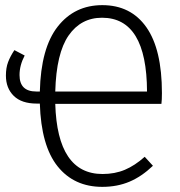

<svg xmlns="http://www.w3.org/2000/svg" viewBox="-20 -716 699 747"><path d="M608 -312H195Q203 -39 379 -39Q427 -39 466 -55.5Q505 -72 543 -106L575 -71Q531 -29 483.5 -9Q436 11 378 11Q268 11 204 -69Q140 -149 135 -313H123Q64 -313 33.5 -343Q3 -373 3 -422Q3 -452 11.5 -474.5Q20 -497 36 -521L76 -500Q56 -462 56 -424Q56 -360 121 -360H135Q139 -529 204.5 -612.5Q270 -696 378 -696Q489 -696 549.5 -610Q610 -524 610 -354Q610 -327 608 -312ZM552 -360Q551 -647 377 -647Q295 -647 247 -578Q199 -509 195 -360Z"/></svg>

Font: Fira Sans Condensed Light
Style: Regular
Weight: 300
Width: 3
Designer: bBox Type GmbH & Carrois Corporate GbR & Edenspiekermann AG
Foundry: bBox Type GmbH & Carrois Corporate GbR & Edenspiekermann AG
Version: Version 4.301